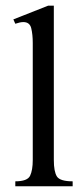

<svg xmlns="http://www.w3.org/2000/svg" viewBox="-20 -647 292 667"><path d="M232.4 0H33.2V-17.1Q75.2 -17.1 84.5 -36.4Q93.8 -55.7 93.8 -91.3V-497.6Q93.8 -526.9 88.6 -548.6Q83.5 -570.3 61 -570.3Q54.2 -570.3 47.6 -568.6Q41 -566.9 33.2 -564.5L26.4 -579.6L147.5 -627.4H167V-91.3Q167 -50.8 177.7 -33.9Q188.5 -17.1 232.4 -17.1Z"/></svg>

Font: Scheherazade New Rohingya
Style: Regular
Weight: 400
Designer: SIL International
Foundry: SIL International
Version: Version 3.000 ; LngRng